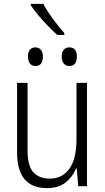

<svg xmlns="http://www.w3.org/2000/svg" viewBox="-20 -959 540 989"><path d="M223 10Q68 10 68 -173V-532H122V-184Q122 -105 151.5 -72Q181 -39 237 -39Q301 -39 337.5 -90Q374 -141 374 -242V-532H428V0H383L375 -92H372Q355 -49 318.5 -19.5Q282 10 223 10ZM337 -619Q319 -619 308.5 -632Q298 -645 298 -668Q298 -690 308.5 -702.5Q319 -715 337 -715Q376 -715 376 -668Q376 -619 337 -619ZM162 -619Q144 -619 134 -632Q124 -645 124 -668Q124 -690 134 -702.5Q144 -715 162 -715Q180 -715 190.5 -702.5Q201 -690 201 -668Q201 -619 162 -619ZM275 -779Q254 -798 228 -824.5Q202 -851 178 -879.5Q154 -908 139 -931V-939H203Q222 -903 253 -861Q284 -819 311 -789V-779Z"/></svg>

Font: Noto Sans Mono ExtraCondensed Light
Style: Regular
Weight: 300
Width: 2
Designer: Monotype Design Team
Foundry: Monotype Imaging Inc.
Version: Version 2.014; ttfautohint (v1.8.4.7-5d5b)